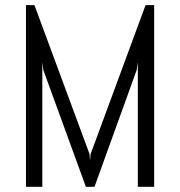

<svg xmlns="http://www.w3.org/2000/svg" viewBox="-20 -720 694 740"><path d="M511.2 0V-480L506.8 -450.2L344.2 0H311L147 -450.2L143.1 -480V0H80.1V-700.2H112.8L325.2 -126L327.1 -100.1L329.1 -126L541 -700.2H574.2V0Z"/></svg>

Font: Abel
Style: Regular
Weight: 400
Designer: Matthew Desmond
Foundry: Matthew Desmond
Version: Version 1.003